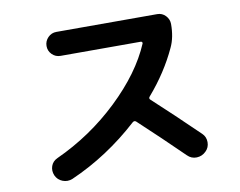

<svg xmlns="http://www.w3.org/2000/svg" viewBox="-78 -822 1155 925"><g transform="rotate(-10 500.0 -359.0)"><path d="M205.1 -5.9Q180.7 3.9 156.7 -5.4Q132.8 -14.6 122.1 -38.1Q112.3 -61.5 120.1 -84Q127.9 -106.4 151.4 -117.2Q322.3 -195.3 458 -324.7Q593.8 -454.1 651.4 -589.8Q652.3 -593.8 650.4 -596.7Q648.4 -599.6 643.6 -599.6H252Q227.5 -599.6 210.4 -616.7Q193.4 -633.8 193.4 -657.7Q193.4 -681.6 210.4 -699.2Q227.5 -716.8 252 -716.8H745.1Q769.5 -716.8 786.1 -699.2Q802.7 -681.6 802.7 -658.2Q802.7 -592.8 780.3 -545.9Q728.5 -433.6 640.6 -332Q632.8 -323.2 642.6 -315.4Q735.4 -230.5 858.4 -111.3Q877 -93.8 877 -67.4Q877 -41 858.4 -23.4Q839.8 -4.9 813.5 -3.9Q787.1 -2.9 767.6 -22.5Q664.1 -124 555.7 -224.6Q547.9 -231.4 539.1 -224.6Q385.7 -85 205.1 -5.9Z"/></g></svg>

Font: Rounded-X Mgen+ 2m bold
Style: Bold
Weight: 700
Designer: [Source Han Sans]
Ryoko NISHIZUKA  (kana & ideographs); Paul D. Hunt (Latin, Greek & Cyrillic); Wenlong ZHANG  (bopomofo
Version: Version 1.059.20150602